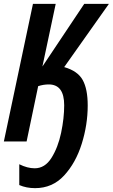

<svg xmlns="http://www.w3.org/2000/svg" viewBox="-22 -734 585 996"><path d="M433 -187Q433 -272 407 -319Q381 -366 311 -386L543 -714H415L198 -389L267 -714H149L-2 0H116L176 -287Q203 -296 231 -296Q311 -296 311 -188Q311 -121 295 -45Q279 31 245 85Q211 139 158 139Q120 139 78 118V226Q115 242 160 242Q250 242 310.5 176.5Q371 111 402 12Q433 -87 433 -187Z"/></svg>

Font: Noto Sans Display Condensed
Style: Bold Italic
Weight: 700
Width: 3
Designer: Monotype Design team
Foundry: Monotype Imaging Inc.
Version: 1.000